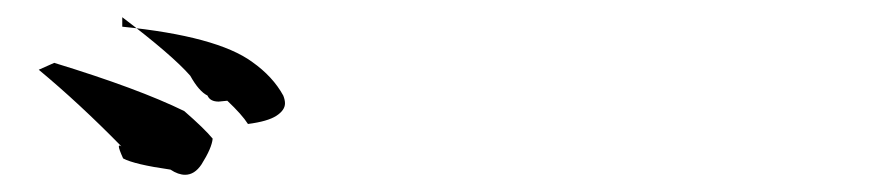

<svg xmlns="http://www.w3.org/2000/svg" viewBox="-20 -747 1040 223"><path d="M195 -544Q187 -544 178 -550Q136 -556 123 -563Q118 -574 118 -577Q118 -578 119 -578L121 -577Q72 -627 25 -666L43 -674Q141 -644 194 -618Q217 -598 227 -586Q226 -575 214 -556Q206 -544 195 -544ZM268 -603Q261 -614 244 -630L234 -629Q224 -629 221 -636Q211 -641 201 -659Q180 -683 122 -727V-716Q232 -705 273 -675Q297 -658 309 -636Q311 -631 311 -627Q311 -619 301 -612.5Q291 -606 268 -603Z"/></svg>

Font: Xiangcui Kesong Xiangcui Kesong
Style: Regular
Weight: 400
Version: Version 1.501;March 28, 2024;FontCreator 14.0.0.2814 64-bit